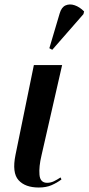

<svg xmlns="http://www.w3.org/2000/svg" viewBox="-20 -826 395 856"><path d="M153 10Q92 10 62.5 -23Q33 -56 49 -135L131 -536H257L165 -133Q153 -83 156 -47Q159 -11 190 -11Q206 -11 220.5 -18Q235 -25 250 -35L254 -26Q234 -11 210 -0.5Q186 10 153 10ZM213 -604 200 -611 246 -766Q254 -794 272.5 -802Q291 -810 313 -802.5Q335 -795 355 -775L352 -763Z"/></svg>

Font: Noto Serif Display Condensed SemiBold
Style: Italic
Weight: 600
Width: 3
Italic angle: -12°
Designer: Monotype Design Team
Foundry: Monotype Imaging Inc.
Version: Version 2.009